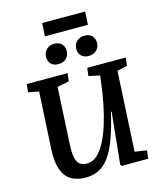

<svg xmlns="http://www.w3.org/2000/svg" viewBox="-152 -1183 1084 1303"><g transform="rotate(-15 389.5 -531.0)"><path d="M651 -70 735 -57 728 0H541L534 -12L571 -373H566Q542 -269 515 -195Q488 -121 455.5 -75Q423 -29 381.5 -7.5Q340 14 288 14Q224 14 182.5 -12.5Q141 -39 123 -93Q105 -147 109 -228L131 -632L57 -647L63 -703H350L343 -647L260 -630L239 -229Q236 -174 243 -140Q250 -106 268.5 -91Q287 -76 320 -76Q359 -76 391.5 -105.5Q424 -135 450 -185.5Q476 -236 495.5 -299Q515 -362 529 -431.5Q543 -501 551 -566L559 -630L481 -647L488 -703H759L752 -647L681 -630ZM237 -846Q237 -877 258.5 -898Q280 -919 312 -919Q346 -919 364.5 -900.5Q383 -882 383 -851Q383 -818 362 -798Q341 -778 307 -778Q274 -778 255.5 -796Q237 -814 237 -846ZM449 -846Q449 -878 471 -898.5Q493 -919 525 -919Q559 -919 577.5 -900.5Q596 -882 596 -851Q596 -819 574.5 -798.5Q553 -778 520 -778Q487 -778 468 -796.5Q449 -815 449 -846ZM271 -1076H573L568 -984H266Z"/></g></svg>

Font: Literata 18pt SemiBold
Style: Italic
Weight: 600
Italic angle: -2°
Designer: Latin by Veronika Burian and Jose Scaglione. Greek by Irene Vlachou. Cyrillic by Vera Evstafieva
Foundry: TypeTogether
Version: Version 3.103;gftools[0.9.29]